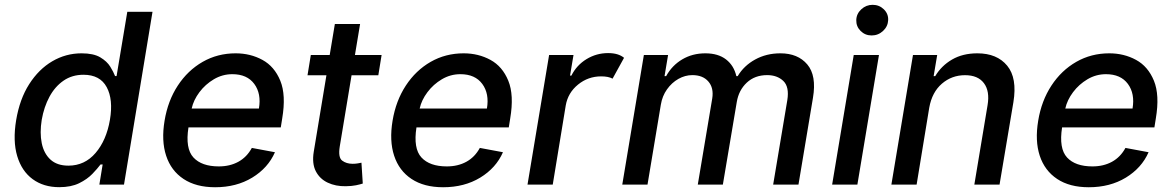

<svg xmlns="http://www.w3.org/2000/svg" viewBox="-20 -777 4931 808"><path d="M501.8 0 621.8 -727.3H515.7L470.6 -457H464.2Q457.8 -474.1 444 -496.4Q430.3 -518.8 402 -535.7Q373.7 -552.6 323.2 -552.6Q257.2 -552.6 200.1 -519.2Q143.1 -485.8 102.9 -422.9Q62.8 -360.1 48 -271.7Q33.4 -183.6 52.4 -120.2Q71.4 -56.8 117.4 -23.1Q163.4 10.7 229.4 10.7Q279.1 10.7 313.1 -6Q347 -22.7 368.6 -45.1Q390.2 -67.5 403.1 -84.9H412L398.1 0ZM442.6 -272.7Q428 -186.8 382.2 -133.3Q336.5 -79.9 267.9 -79.9Q220.3 -79.9 192.5 -105.3Q164.7 -130.7 155.7 -174.4Q146.8 -218 155.6 -272.7Q165.1 -327.1 188.2 -369.9Q211.2 -412.6 247.3 -437.5Q283.4 -462.4 331.4 -462.4Q401 -462.4 429 -410.3Q457.1 -358.3 442.6 -272.7Z M885.3 11Q805 11 752.5 -23.8Q699.9 -58.6 679.2 -121.6Q658.4 -184.7 672.6 -269.2Q686.4 -353 728.3 -416.9Q770.2 -480.8 832.9 -516.7Q895.6 -552.6 971.6 -552.6Q1033.7 -552.6 1084.3 -525Q1134.9 -497.5 1159.6 -437.3Q1184.3 -377.1 1167.6 -278.4L1161.6 -240.8H773.1Q759.2 -152 794 -114.3Q828.8 -76.7 900.9 -76.7Q947.4 -76.7 983.1 -96.2Q1018.8 -115.8 1039.8 -154.5L1137.1 -136.4Q1108 -70 1041.4 -29.5Q974.8 11 885.3 11ZM786.6 -320.3H1069.6Q1080.3 -382.8 1050.1 -423.8Q1019.9 -464.8 957.7 -464.8Q916.2 -464.8 880.1 -443.5Q844.1 -422.2 819.2 -389Q794.4 -355.8 786.6 -320.3Z M1585.9 -545.5 1572.1 -460.2H1459.5L1409.8 -160.5Q1402.3 -114.3 1420.1 -101Q1437.9 -87.7 1463.8 -87.7Q1476.6 -87.7 1486 -89.5Q1495.4 -91.3 1501.1 -92.3L1506.7 -4.6Q1496.1 -1.1 1478.2 2.7Q1460.2 6.4 1435 6.7Q1392.8 7.5 1359.2 -8.3Q1325.6 -24.1 1308.9 -56.6Q1292.3 -89.1 1300.4 -138.5L1353.7 -460.2H1274.1L1288 -545.5H1367.5L1389.2 -676.1H1495.4L1473.7 -545.5Z M1844.8 11Q1764.6 11 1712 -23.8Q1659.4 -58.6 1638.7 -121.6Q1617.9 -184.7 1632.1 -269.2Q1646 -353 1687.9 -416.9Q1729.8 -480.8 1792.4 -516.7Q1855.1 -552.6 1931.1 -552.6Q1993.3 -552.6 2043.9 -525Q2094.5 -497.5 2119.1 -437.3Q2143.8 -377.1 2127.1 -278.4L2121.1 -240.8H1732.6Q1718.8 -152 1753.6 -114.3Q1788.4 -76.7 1860.4 -76.7Q1907 -76.7 1942.6 -96.2Q1978.3 -115.8 1999.3 -154.5L2096.6 -136.4Q2067.5 -70 2000.9 -29.5Q1934.3 11 1844.8 11ZM1746.1 -320.3H2029.1Q2039.8 -382.8 2009.6 -423.8Q1979.4 -464.8 1917.3 -464.8Q1875.7 -464.8 1839.7 -443.5Q1803.6 -422.2 1778.8 -389Q1753.9 -355.8 1746.1 -320.3Z M2199.9 0 2290.8 -545.5H2393.5L2378.9 -458.8H2384.6Q2406.6 -502.8 2448.3 -528.2Q2490.1 -553.6 2539.1 -553.6Q2582.4 -553.6 2606.2 -533.7L2557.9 -446Q2540.5 -455.6 2509.9 -455.6Q2454.9 -455.6 2412.5 -421Q2370 -386.4 2360.8 -333.1L2306.1 0Z M2598.7 0 2689.6 -545.5H2791.5L2776.6 -456.7H2783.4Q2808.2 -501.8 2851.2 -527.2Q2894.2 -552.6 2948.2 -552.6Q3002.1 -552.6 3035.3 -527Q3068.5 -501.4 3078.8 -456.7H3084.5Q3110.8 -500.7 3158 -526.6Q3205.3 -552.6 3264.2 -552.6Q3337.7 -552.6 3377.3 -505.9Q3416.9 -459.2 3401.3 -365.8L3340.2 0H3233.7L3293.3 -355.8Q3302.2 -411.6 3276.5 -436.3Q3250.7 -460.9 3208.5 -460.9Q3156.6 -460.9 3122.7 -429.2Q3088.8 -397.4 3080.6 -347.7L3022 0H2916.5L2977.3 -362.6Q2984.4 -407 2961.1 -433.9Q2937.9 -460.9 2893.5 -460.9Q2863.3 -460.9 2835 -445Q2806.8 -429 2786.9 -400.9Q2767 -372.9 2761 -336.3L2704.9 0Z M3481.9 0 3572.8 -545.5H3679L3588.1 0ZM3648.1 -627.8Q3620.7 -627.8 3601.7 -646.8Q3582.7 -665.8 3583.5 -692.5Q3584.2 -719.1 3604.6 -737.9Q3625 -756.7 3652.3 -756.7Q3680 -756.7 3699.4 -737.9Q3718.8 -719.1 3717.7 -692.5Q3716.6 -665.8 3696.2 -646.8Q3675.8 -627.8 3648.1 -627.8Z M3890.6 -323.9 3837.4 0H3731.2L3822.1 -545.5H3924L3909.1 -456.7H3915.8Q3941.8 -500.4 3986.7 -526.5Q4031.6 -552.6 4093 -552.6Q4175.8 -552.6 4218.6 -500.5Q4261.4 -448.5 4244.7 -346.9L4186.4 0H4080.3L4136 -334.2Q4146 -393.5 4120.7 -427Q4095.5 -460.6 4041.2 -460.6Q3985.4 -460.6 3943.9 -424.9Q3902.3 -389.2 3890.6 -323.9Z M4561.8 11Q4481.5 11 4429 -23.8Q4376.4 -58.6 4355.6 -121.6Q4334.9 -184.7 4349.1 -269.2Q4362.9 -353 4404.8 -416.9Q4446.7 -480.8 4509.4 -516.7Q4572.1 -552.6 4648.1 -552.6Q4710.2 -552.6 4760.8 -525Q4811.4 -497.5 4836.1 -437.3Q4860.8 -377.1 4844.1 -278.4L4838.1 -240.8H4449.6Q4435.7 -152 4470.5 -114.3Q4505.3 -76.7 4577.4 -76.7Q4623.9 -76.7 4659.6 -96.2Q4695.3 -115.8 4716.3 -154.5L4813.6 -136.4Q4784.4 -70 4717.9 -29.5Q4651.3 11 4561.8 11ZM4463.1 -320.3H4746.1Q4756.7 -382.8 4726.6 -423.8Q4696.4 -464.8 4634.2 -464.8Q4592.7 -464.8 4556.6 -443.5Q4520.6 -422.2 4495.7 -389Q4470.9 -355.8 4463.1 -320.3Z"/></svg>

Font: Inter UI Medium
Style: Italic
Weight: 500
Italic angle: 9.39999°
Designer: Rasmus Andersson
Foundry: rsms
Version: 3.2;8d6f07862